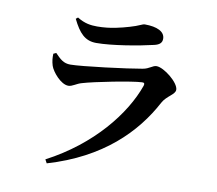

<svg xmlns="http://www.w3.org/2000/svg" viewBox="-88 -880 1176 1042"><g transform="rotate(10 500.0 -358.5)"><path d="M174 -468C184 -437 234 -376 276 -376C298 -376 317 -395 347 -403C410 -422 613 -462 667 -464C679 -465 683 -460 679 -447C622 -285 469 -90 223 39L234 59C530 -28 696 -198 789 -373C811 -414 857 -429 857 -456C857 -495 771 -564 730 -564C708 -564 694 -543 657 -537C581 -523 328 -491 267 -491C229 -491 210 -510 181 -540L166 -533C165 -509 167 -491 174 -468ZM739 -716C739 -756 695 -776 628 -776C614 -776 599 -763 549 -749C507 -737 448 -720 374 -720C340 -720 305 -724 264 -750L253 -741C289 -668 322 -631 385 -631C471 -631 616 -656 696 -675C728 -682 739 -696 739 -716Z"/></g></svg>

Font: Noto Serif CJK JP
Style: Bold
Weight: 700
Designer: Ryoko NISHIZUKA 西塚涼子 (kana & ideographs); Frank Grießhammer (Latin, Greek & Cyrillic); Wenlong ZHANG 张文龙 (bopomofo); San
Foundry: Adobe Systems Incorporated
Version: Version 1.000;PS 1;hotconv 16.6.53;makeotf.lib2.5.65590